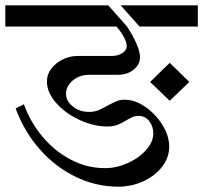

<svg xmlns="http://www.w3.org/2000/svg" viewBox="-34 -709 766 724"><path d="M-14 -689H374L445 -609Q468 -574 481 -543.5Q494 -513 494 -493Q494 -466 470 -446.5Q446 -427 412 -427H302Q266 -427 240.5 -405.5Q215 -384 215 -355Q215 -328 240.5 -307.5Q266 -287 302 -287Q321 -287 336 -293Q351 -299 372 -311Q393 -322 406 -327.5Q419 -333 436 -333Q475 -333 514 -306Q553 -279 578.5 -238Q604 -197 604 -156Q604 -115 577.5 -80.5Q551 -46 506.5 -25.5Q462 -5 411 -5Q329 -5 252 -42Q175 -79 116 -146Q57 -213 25 -300L56 -316Q80 -249 126 -194Q172 -139 233 -107Q294 -75 362 -75Q405 -75 447.5 -94Q490 -113 517 -143.5Q544 -174 544 -206Q544 -233 528.5 -252.5Q513 -272 489 -272Q476 -272 465.5 -267.5Q455 -263 442 -255Q424 -244 408.5 -238Q393 -232 371 -232Q320 -232 266.5 -256.5Q213 -281 178 -320.5Q143 -360 143 -401Q143 -441 178.5 -469.5Q214 -498 261 -498H388Q411 -498 427.5 -509Q444 -520 444 -535Q444 -549 433 -569.5Q422 -590 405 -609H-14ZM421 -689H712V-609H492ZM532 -400 606 -472 680 -400 606 -329Z"/></svg>

Font: Amita
Style: Regular
Weight: 400
Designer: Eduardo Rodriguez Tunni, Modular Infotech, Brian J. Bonislawsky
Foundry: Eduardo Rodriguez Tunni, Modular Infotech, Brian J. Bonislawsky
Version: Version 1.004